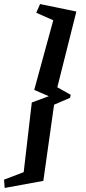

<svg xmlns="http://www.w3.org/2000/svg" viewBox="-71 -735 426 948"><path d="M-48 193 -51 152 46 115 86 -229 170 -260 98 -291 192 -635 108 -672 127 -715 306 -678 212 -304 278 -267 275 -252 196 -218 143 158Z"/></svg>

Font: Manuale
Style: Bold Italic
Weight: 700
Italic angle: -11°
Version: Version 1.002